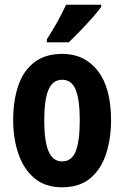

<svg xmlns="http://www.w3.org/2000/svg" viewBox="-20 -786 528 816"><path d="M452 -275Q452 -199 431.5 -134Q411 -69 365 -29.5Q319 10 243 10Q172 10 126 -29Q80 -68 58 -133Q36 -198 36 -275Q36 -358 57.5 -421.5Q79 -485 125.5 -521Q172 -557 245 -557Q340 -557 396 -484.5Q452 -412 452 -275ZM168 -273Q168 -188 186 -144Q204 -100 244 -100Q285 -100 302 -143.5Q319 -187 319 -275Q319 -361 302 -404Q285 -447 244 -447Q204 -447 186 -404.5Q168 -362 168 -273ZM410 -757Q397 -738 373 -711Q349 -684 322 -656Q295 -628 272 -606H179V-619Q205 -659 225 -695.5Q245 -732 261 -766H410Z"/></svg>

Font: Noto Sans Arabic ExtCond
Style: Bold
Weight: 700
Width: 2
Designer: Monotype Design Team, Nadine Chahine, Nizar Qandah and Khaled Hosny
Foundry: Monotype Imaging Inc.
Version: Version 2.012; ttfautohint (v1.8.4.7-5d5b)